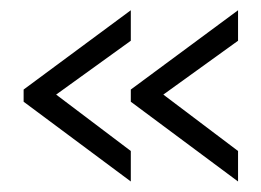

<svg xmlns="http://www.w3.org/2000/svg" viewBox="-20 -467 502 369"><path d="M25.4 -271.5V-294.9L231.4 -447.3V-388.7L87.9 -285.2L231.4 -176.8V-118.2ZM231.4 -271.5V-294.9L437.5 -447.3V-388.7L293.9 -285.2L437.5 -176.8V-118.2Z"/></svg>

Font: Post No Bills Jaffna
Style: Regular
Weight: 400
Designer: Kosala Senevirathne, Siva Puranthara, Lasantha Premarathna, Tharique Azeez
Foundry: Mooniak
Version: Version 1.220 ; ttfautohint (v1.6)